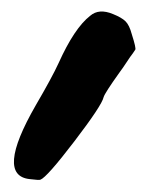

<svg xmlns="http://www.w3.org/2000/svg" viewBox="-20 -751 256 328"><path d="M31 -445Q-28 -451 41 -571Q69 -619 80 -643Q107 -703 134 -724Q149 -737 173 -727Q188 -721 194.5 -714.5Q201 -708 205 -693Q213 -668 211 -666L207 -660Q203 -655 196.5 -645Q190 -635 184 -627Q159 -592 157 -585Q154 -571 107 -509.5Q60 -448 49 -444Q47 -443 31 -445Z"/></svg>

Font: Lilach
Style: Regular
Weight: 400
Version: Version 1.0